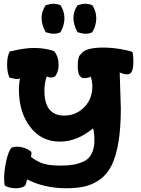

<svg xmlns="http://www.w3.org/2000/svg" viewBox="-20 -755 754 1025"><path d="M2 199Q2 155 13.5 103.5Q25 52 41 34Q54 28 70 28Q109 28 144 52Q148 55 148 65Q148 71 145 83Q183 111 216.5 120Q250 129 303 129Q342 129 369.5 124.5Q397 120 425.5 107.5Q454 95 469 66Q484 37 484 -7Q484 -44 477 -70Q392 1 299 1Q201 1 141 -77.5Q81 -156 81 -277Q81 -310 87 -336Q81 -333 73 -333Q65 -333 49 -336.5Q33 -340 31 -340Q18 -367 18 -410Q18 -456 32 -480Q110 -499 160 -499Q221 -499 269 -482Q293 -452 293 -409Q293 -372 274 -347Q264 -341 253 -341Q244 -341 229 -346Q217 -310 217 -271Q217 -138 323 -138Q385 -138 429 -182Q473 -226 473 -293Q473 -317 465 -346Q451 -338 429 -338Q416 -338 412 -344Q395 -355 395 -404Q395 -455 412 -466Q434 -501 530 -501Q576 -501 623.5 -493Q671 -485 688 -477Q692 -451 692 -427Q692 -383 680 -367Q671 -358 658 -358Q651 -358 644.5 -359.5Q638 -361 630 -364Q622 -367 619 -368Q625 -200 625 -176Q625 -72 612.5 3Q600 78 577 125.5Q554 173 516.5 201Q479 229 436 239.5Q393 250 333 250Q218 250 125 203Q116 236 114 236Q97 250 64 250Q44 250 25.5 244.5Q7 239 5 233Q2 220 2 199ZM202 -660Q202 -695 224 -727Q252 -735 264 -735Q283 -735 303 -727Q324 -695 324 -657Q324 -620 303 -583Q287 -575 268 -575Q249 -575 224 -583Q202 -622 202 -660ZM372 -660Q372 -695 394 -727Q422 -735 434 -735Q453 -735 473 -727Q494 -695 494 -657Q494 -620 473 -583Q457 -575 438 -575Q419 -575 394 -583Q372 -622 372 -660Z"/></svg>

Font: Gorditas
Style: Regular
Weight: 400
Designer: Gustavo Dipre (gbrenda1987@gmail.com)
Foundry: Gustavo Dipre (gbrenda1987@gmail.com)
Version: Version 1.001